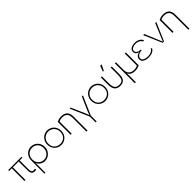

<svg xmlns="http://www.w3.org/2000/svg" viewBox="483 -2584 4704 4704"><g transform="rotate(-45 2835.0 -231.5)"><path d="M362 -118Q362 -164 362 -210Q361 -273 360.5 -333.5Q360 -394 361 -438H159V0H123V-438H28L34 -470H492V-438H397Q395 -279 397 -119Q397 -74 414.5 -48.5Q432 -23 471 -23Q495 -23 517 -30L527 6Q502 14 467 14Q417 14 389.5 -21Q362 -56 362 -118Z M1029 -235Q1029 -301 1002.5 -348Q976 -395 931 -419.5Q886 -444 832 -444Q776 -444 730 -418.5Q684 -393 657.5 -345.5Q631 -298 631 -235Q631 -175 658 -127Q685 -79 731 -52Q777 -25 832 -25Q885 -25 930 -51.5Q975 -78 1002 -126Q1029 -174 1029 -235ZM1068 -235Q1068 -168 1035 -111Q1002 -54 947 -20.5Q892 13 830 13Q767 13 709.5 -22.5Q652 -58 628 -120L630 -8V220H596V-8Q596 -159 597 -235Q598 -309 629.5 -365.5Q661 -422 713.5 -452Q766 -482 830 -482Q895 -482 949 -451.5Q1003 -421 1035.5 -365Q1068 -309 1068 -235Z M1183 -233Q1183 -163 1211.5 -115Q1240 -67 1287 -43Q1334 -19 1390 -19Q1446 -19 1493 -43Q1540 -67 1568.5 -115Q1597 -163 1597 -233Q1597 -297 1568 -345.5Q1539 -394 1491.5 -420Q1444 -446 1390 -446Q1336 -446 1288.5 -420Q1241 -394 1212 -345.5Q1183 -297 1183 -233ZM1149 -233Q1149 -307 1183 -364Q1217 -421 1272.5 -451.5Q1328 -482 1390 -482Q1452 -482 1507.5 -451.5Q1563 -421 1597 -364Q1631 -307 1631 -233Q1631 -159 1598.5 -102.5Q1566 -46 1511 -14.5Q1456 17 1390 17Q1324 17 1269 -14.5Q1214 -46 1181.5 -102.5Q1149 -159 1149 -233Z M1724 0V-445Q1768 -467 1799.5 -475Q1831 -483 1875 -483Q1987 -483 2038 -427.5Q2089 -372 2090 -271Q2091 -26 2090 220H2053Q2054 -20 2053 -260Q2052 -358 2008.5 -402.5Q1965 -447 1878 -447Q1840 -447 1809.5 -439Q1779 -431 1761 -418V0Z M2406 20V220H2372V20L2160 -470H2196L2354 -109L2391 -13L2424 -109L2583 -470H2620Z M2703 -233Q2703 -163 2731.5 -115Q2760 -67 2807 -43Q2854 -19 2910 -19Q2966 -19 3013 -43Q3060 -67 3088.5 -115Q3117 -163 3117 -233Q3117 -297 3088 -345.5Q3059 -394 3011.5 -420Q2964 -446 2910 -446Q2856 -446 2808.5 -420Q2761 -394 2732 -345.5Q2703 -297 2703 -233ZM2669 -233Q2669 -307 2703 -364Q2737 -421 2792.5 -451.5Q2848 -482 2910 -482Q2972 -482 3027.5 -451.5Q3083 -421 3117 -364Q3151 -307 3151 -233Q3151 -159 3118.5 -102.5Q3086 -46 3031 -14.5Q2976 17 2910 17Q2844 17 2789 -14.5Q2734 -46 2701.5 -102.5Q2669 -159 2669 -233Z M3278 -210Q3279 -115 3315 -68Q3351 -21 3435 -21Q3519 -21 3550 -66.5Q3581 -112 3582 -210Q3583 -276 3583 -331.5Q3583 -387 3582 -470H3619Q3620 -324 3619 -210Q3618 -93 3573.5 -39Q3529 15 3435 15Q3339 15 3290.5 -39.5Q3242 -94 3241 -210Q3240 -324 3241 -470H3278Q3277 -387 3277 -331.5Q3277 -276 3278 -210ZM3482 -683 3408 -533H3377L3432 -683Z M4107 -470V-26Q4064 -4 4029.5 4.5Q3995 13 3950 13Q3881 13 3835.5 -10.5Q3790 -34 3763 -89L3765 24V220H3729V-470H3765Q3763 -340 3765 -210Q3766 -115 3815.5 -69Q3865 -23 3947 -23Q3985 -23 4018.5 -31Q4052 -39 4070 -52V-470Z M4427 15Q4334 15 4276.5 -17Q4219 -49 4219 -117Q4219 -171 4255 -203.5Q4291 -236 4343 -244Q4299 -250 4269 -280Q4239 -310 4239 -356Q4239 -417 4292.5 -450.5Q4346 -484 4427 -484Q4498 -484 4552 -454.5Q4606 -425 4632 -372L4601 -355Q4578 -402 4531 -427.5Q4484 -453 4427 -453Q4368 -453 4319.5 -428.5Q4271 -404 4271 -356Q4271 -315 4304.5 -289.5Q4338 -264 4387 -261Q4398 -260 4415 -260V-231Q4398 -231 4387 -230Q4356 -228 4324.5 -213.5Q4293 -199 4272.5 -173.5Q4252 -148 4252 -118Q4252 -63 4305.5 -39.5Q4359 -16 4427 -16Q4488 -16 4536.5 -39.5Q4585 -63 4606 -107L4634 -92Q4612 -40 4554.5 -12.5Q4497 15 4427 15Z M4960 0H4910L4707 -470H4745L4900 -99L4937 -10H4933L4970 -99L5125 -470H5163Z M5254 0V-445Q5298 -467 5329.5 -475Q5361 -483 5405 -483Q5517 -483 5568 -427.5Q5619 -372 5620 -271Q5621 -26 5620 220H5583Q5584 -20 5583 -260Q5582 -358 5538.5 -402.5Q5495 -447 5408 -447Q5370 -447 5339.5 -439Q5309 -431 5291 -418V0Z"/></g></svg>

Font: Kreadon
Style: Regular
Weight: 400
Designer: kohakuno
Foundry: StudioGnu
Version: Version 1.000;Glyphs 3.1.2 (3151)